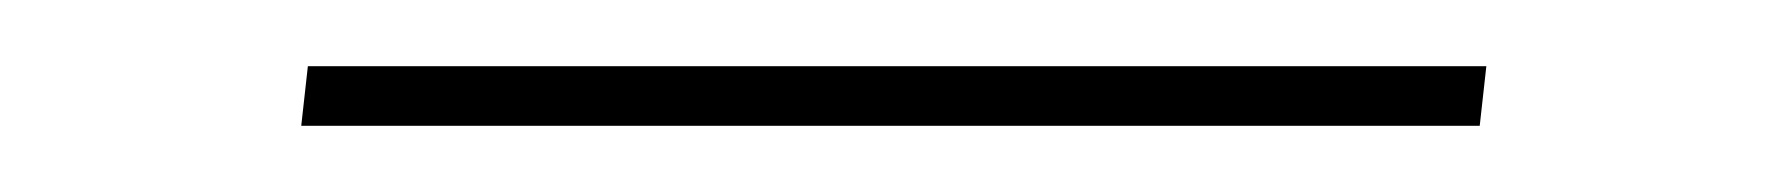

<svg xmlns="http://www.w3.org/2000/svg" viewBox="-20 -369 540 58"><path d="M427 -331H71L73 -349H429Z"/></svg>

Font: Iosevka Term Curly Thin
Style: Italic
Weight: 100
Italic angle: -9°
Designer: Belleve Invis
Foundry: Belleve Invis
Version: Version 32.3.0